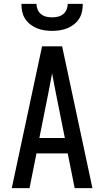

<svg xmlns="http://www.w3.org/2000/svg" viewBox="-20 -975 540 995"><path d="M41 0 198 -735H302L459 0H367L331 -180H169L133 0ZM316 -260 270 -490Q265 -516 260 -542Q255 -568 250 -595Q245 -568 240 -542Q235 -516 230 -490L184 -260ZM250 -815Q230 -815 210 -818Q190 -821 171.5 -828.5Q153 -836 137 -848.5Q121 -861 110 -878Q99 -895 95 -915Q91 -935 91 -955H169Q169 -940 175 -925.5Q181 -911 193 -901.5Q205 -892 220 -888.5Q235 -885 250 -885Q265 -885 280 -888.5Q295 -892 307 -901.5Q319 -911 325 -925.5Q331 -940 331 -955H409Q409 -935 405 -915Q401 -895 390 -878Q379 -861 363 -848.5Q347 -836 328.5 -828.5Q310 -821 290 -818Q270 -815 250 -815Z"/></svg>

Font: Iosevka Medium
Style: Regular
Weight: 500
Monospace: yes
Designer: Belleve Invis
Foundry: Belleve Invis
Version: Version 32.5.0; ttfautohint (v1.8.4)